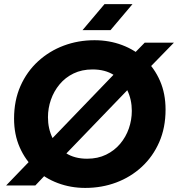

<svg xmlns="http://www.w3.org/2000/svg" viewBox="-20 -910 873 942"><path d="M275.3 -125.7 210.3 -204 565 -572.3 632.3 -496.3ZM10 0 145 -140 215.7 -65.7 153.3 0ZM700 -564 628.7 -638 690 -700.7H833.3ZM398.3 12Q327 12 263.8 -11.7Q200.7 -35.3 152.5 -79.8Q104.3 -124.3 76.7 -187.2Q49 -250 49 -328Q49 -416.7 80.3 -487.7Q111.7 -558.7 166.8 -609.2Q222 -659.7 292.8 -686.2Q363.7 -712.7 443.7 -712.7Q515.7 -712.7 578.8 -689Q642 -665.3 689.8 -620.7Q737.7 -576 765 -513.3Q792.3 -450.7 792.3 -372.3Q792.3 -283.7 761.3 -212.8Q730.3 -142 675.7 -91.5Q621 -41 550 -14.5Q479 12 398.3 12ZM407.3 -131.3Q459.7 -131.3 500.5 -151.2Q541.3 -171 569.5 -204.5Q597.7 -238 612.2 -279.8Q626.7 -321.7 626.7 -366Q626.7 -421.7 604.2 -468Q581.7 -514.3 538.8 -541.8Q496 -569.3 434 -569.3Q381.7 -569.3 340.8 -549.5Q300 -529.7 272.2 -496Q244.3 -462.3 229.8 -420.7Q215.3 -379 215.3 -334.7Q215.3 -279 237.8 -232.7Q260.3 -186.3 303.2 -158.8Q346 -131.3 407.3 -131.3ZM385 -762.3 492.7 -889.7H630L522.3 -762.3Z"/></svg>

Font: MuseoModerno Thin
Style: Italic
Weight: 100
Italic angle: -9°
Designer: Pablo Cosgaya, Héctor Gatti, Marcela Romero, and the Authors of The MuseoModerno Project.
Foundry: Omnibus-Type Team
Version: Version 1.003